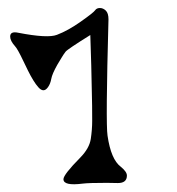

<svg xmlns="http://www.w3.org/2000/svg" viewBox="-20 -932 450 489"><path d="M280.3 -465.8 252 -466.3Q206.1 -466.3 190.9 -464.4Q141.6 -458 141.6 -475.6Q141.6 -487.3 184.6 -530.8Q207.5 -554.2 211.2 -578.1Q214.8 -602.1 214.8 -624Q214.8 -646 214.6 -662.6Q214.4 -679.2 213.9 -696.3L212.4 -765.6Q210.9 -803.7 210 -842.8Q151.9 -806.6 147 -800.3Q142.1 -793.9 137 -785.4Q131.8 -776.9 126 -767.1Q112.8 -743.7 110.6 -731.2Q108.4 -718.8 102.5 -710.4Q96.7 -702.1 90.6 -702.1Q84.5 -702.1 77.9 -709.5Q71.3 -716.8 64.5 -728Q57.6 -739.3 51 -752.7Q44.4 -766.1 38.6 -778.3Q24.4 -808.1 18.1 -814.5Q5.9 -828.1 5.9 -838.9Q5.9 -853 26.4 -848.6Q101.6 -834 125 -843.3Q153.3 -854 185.8 -877Q218.3 -899.9 222.2 -905.8Q226.1 -911.6 234.4 -911.6Q242.7 -911.6 249.5 -905Q256.3 -898.4 256.3 -882.8Q249 -616.7 253.9 -586.4Q262.7 -525.9 287.6 -507.3Q303.2 -494.6 303.2 -484.9Q303.2 -465.8 280.3 -465.8Z"/></svg>

Font: Snowburst One
Style: Regular
Weight: 400
Designer: Annet Stirling
Foundry: Annet Stirling
Version: Version 1.001